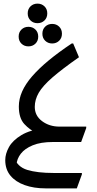

<svg xmlns="http://www.w3.org/2000/svg" viewBox="-20 -784 536 1060"><path d="M9 100Q9 65 29.5 28Q50 -9 98 -38Q146 -67 226 -76L183 -50Q145 -66 114.5 -99Q84 -132 84 -196Q84 -238 102.5 -279.5Q121 -321 158 -363.5Q195 -406 249.5 -451Q304 -496 376 -544H384L416 -468Q323 -403 269.5 -356.5Q216 -310 194 -272Q172 -234 172 -194Q172 -145 212.5 -115Q253 -85 308 -85H456V-77L428 0H272Q205 0 161 18Q117 36 95 64.5Q73 93 71 126L58 84Q75 137 130.5 154Q186 171 277 171H432V179L404 256H232Q167 256 116.5 238Q66 220 37.5 185.5Q9 151 9 100ZM187 -656Q164 -656 148.5 -671Q133 -686 133 -710Q133 -734 148.5 -749Q164 -764 187 -764Q210 -764 225.5 -749Q241 -734 241 -710Q241 -686 225.5 -671Q210 -656 187 -656ZM268 -544Q245 -544 229.5 -559Q214 -574 214 -598Q214 -622 229.5 -637Q245 -652 268 -652Q291 -652 306.5 -637Q322 -622 322 -598Q322 -574 306.5 -559Q291 -544 268 -544ZM137 -528Q114 -528 98.5 -543Q83 -558 83 -582Q83 -606 98.5 -621Q114 -636 137 -636Q160 -636 175.5 -621Q191 -606 191 -582Q191 -558 175.5 -543Q160 -528 137 -528Z"/></svg>

Font: Kufam
Style: Italic
Weight: 400
Italic angle: -11°
Designer: Artur Schmal
Foundry: Original Type
Version: Version 1.301; ttfautohint (v1.8.3)